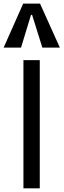

<svg xmlns="http://www.w3.org/2000/svg" viewBox="-38 -1031 348 1051"><path d="M90.3 0V-701.7H179.7V0ZM88.9 -1011.2H181.2L289.6 -770.5H193.8L137.7 -949.7H131.8L77.1 -770.5H-18.1Z"/></svg>

Font: Mako
Style: Regular
Weight: 400
Designer: vernon adams
Foundry: vernon adams
Version: Version 1.000